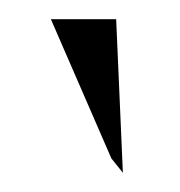

<svg xmlns="http://www.w3.org/2000/svg" viewBox="-20 -797 187 200"><path d="M33 -777 96 -632 108 -617 101 -777Z"/></svg>

Font: Charger Sport
Style: ExLitNrw
Weight: 200
Designer: Jasper
Foundry: Cannot Into Space Fonts
Version: Version 1.1